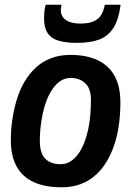

<svg xmlns="http://www.w3.org/2000/svg" viewBox="-20 -785 570 815"><path d="M242 10Q171 10 123 -12Q75 -34 50.5 -78.5Q26 -123 26 -190Q26 -235 32.5 -278.5Q39 -322 51.5 -363Q64 -404 84 -438Q104 -472 132 -498Q160 -524 197 -538Q234 -552 279 -552Q346 -552 393.5 -530Q441 -508 466 -463.5Q491 -419 491 -350Q491 -302 485 -257.5Q479 -213 466 -173Q453 -133 433 -99.5Q413 -66 385.5 -41.5Q358 -17 322.5 -3.5Q287 10 242 10ZM237 -88Q261 -88 279.5 -100Q298 -112 312.5 -132Q327 -152 337.5 -179Q348 -206 354.5 -236.5Q361 -267 363.5 -299Q366 -331 366 -362Q366 -409 342 -431.5Q318 -454 280 -454Q256 -454 237 -441.5Q218 -429 203.5 -408Q189 -387 178.5 -360.5Q168 -334 161.5 -303.5Q155 -273 152 -243.5Q149 -214 149 -187Q149 -135 172 -111.5Q195 -88 237 -88ZM307 -603Q261 -603 229.5 -612Q198 -621 182.5 -644Q167 -667 167 -707Q167 -721 168.5 -735.5Q170 -750 174 -765H241Q240 -758 239 -752Q238 -746 238 -741Q239 -721 249.5 -709Q260 -697 278.5 -691Q297 -685 320 -685Q357 -685 378 -694.5Q399 -704 409.5 -721.5Q420 -739 425 -765H492Q484 -703 462 -667.5Q440 -632 402 -617.5Q364 -603 307 -603Z"/></svg>

Font: Georama ExtraCondensed Thin SemiBold
Style: Italic
Weight: 600
Italic angle: -9°
Version: Version 1.001